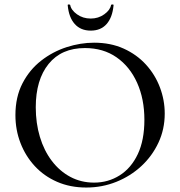

<svg xmlns="http://www.w3.org/2000/svg" viewBox="-20 -827 806 859"><path d="M366 12Q294 12 235.5 -13.5Q177 -39 135.5 -84Q94 -129 71.5 -187.5Q49 -246 49 -312Q49 -393 80.5 -454Q112 -515 164 -555.5Q216 -596 278 -616Q340 -636 401 -636Q475 -636 533.5 -609.5Q592 -583 633 -538Q674 -493 695.5 -436Q717 -379 717 -319Q717 -249 689 -189Q661 -129 612.5 -84Q564 -39 500.5 -13.5Q437 12 366 12ZM401 -10Q464 -10 515.5 -42.5Q567 -75 596.5 -137.5Q626 -200 626 -291Q626 -384 593.5 -456.5Q561 -529 501.5 -570.5Q442 -612 360 -612Q255 -612 197.5 -541Q140 -470 140 -347Q140 -276 158.5 -214.5Q177 -153 212 -107Q247 -61 295 -35.5Q343 -10 401 -10ZM386 -690Q341 -690 314.5 -719.5Q288 -749 283 -803Q282 -807 287.5 -807Q293 -807 294 -805Q298 -782 324.5 -763Q351 -744 386 -744Q420 -744 446.5 -763Q473 -782 477 -805Q478 -807 483.5 -807Q489 -807 488 -803Q483 -749 457 -719.5Q431 -690 386 -690Z"/></svg>

Font: Cormorant Medium
Style: Regular
Weight: 500
Designer: Christian Thalmann (Catharsis Fonts)
Foundry: Catharsis Fonts
Version: Version 4.000